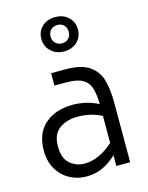

<svg xmlns="http://www.w3.org/2000/svg" viewBox="-124 -900 762 990"><g transform="rotate(-15 257.0 -405.0)"><path d="M34 0ZM449 -316V0H375V-57Q335 -20 296.5 -3.5Q258 13 214 13Q165 13 124 -9.5Q83 -32 58.5 -74Q34 -116 34 -174Q34 -264 90 -313.5Q146 -363 240 -363Q274 -363 309.5 -354.5Q345 -346 375 -330Q374 -384 364 -416Q354 -448 325 -465.5Q296 -483 238 -483H174V-549H253Q335 -549 377.5 -519.5Q420 -490 434.5 -440.5Q449 -391 449 -316ZM375 -123V-267Q318 -297 247 -297Q189 -297 149.5 -268.5Q110 -240 110 -174Q110 -111 143.5 -82.5Q177 -54 220 -54Q299 -54 375 -123ZM171 -732Q171 -772 198 -797.5Q225 -823 269 -823Q312 -823 339 -797Q366 -771 366 -732Q366 -692 339 -666Q312 -640 269 -640Q226 -640 198.5 -666.5Q171 -693 171 -732ZM317 -732Q317 -754 304 -767.5Q291 -781 269 -781Q248 -781 234 -767.5Q220 -754 220 -732Q220 -710 234 -696.5Q248 -683 269 -683Q290 -683 303.5 -696.5Q317 -710 317 -732Z"/></g></svg>

Font: Biryani Light
Style: Regular
Weight: 300
Designer: Dan Reynolds and Mathieu Réguer
Foundry: Dan Reynolds and Mathieu Réguer
Version: Version 1.004; ttfautohint (v1.1) -l 5 -r 5 -G 72 -x 0 -D la